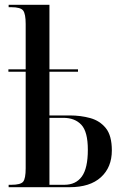

<svg xmlns="http://www.w3.org/2000/svg" viewBox="-20 -780 510 800"><path d="M16 0V-10H27Q66 -10 76.5 -23Q87 -36 87 -79V-481H15V-491H87V-680Q87 -722 76.5 -736Q66 -750 27 -750H16V-760H186V-491H305V-481H186V-299H271Q316 -299 356 -288Q396 -277 421 -246Q446 -215 446 -153Q446 -83 400.5 -41.5Q355 0 270 0ZM248 -10Q296 -10 321 -44.5Q346 -79 346 -156Q346 -231 319 -260Q292 -289 244 -289H186V-10Z"/></svg>

Font: Noto Serif Display ExtraCondensed Medium
Style: Regular
Weight: 500
Width: 2
Designer: Monotype Design Team
Foundry: Monotype Imaging Inc.
Version: Version 2.009